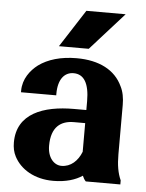

<svg xmlns="http://www.w3.org/2000/svg" viewBox="-54 -794 644 847"><g transform="rotate(5 268.0 -370.0)"><path d="M26 -144C26 -121 30 -101 40 -82C68 -28 130 10 213 10C270 10 312 -4 342 -24C346 -15 350 -7 357 0H510V-18C496 -49 490 -85 490 -132V-350C490 -381 485 -409 473 -432C441 -501 370 -538 270 -538C200 -538 143 -521 102 -491C69 -466 38 -426 38 -374V-367H194V-374C194 -440 223 -471 262 -471C308 -471 332 -432 332 -353V-314H277C142 -314 26 -272 26 -144ZM182 -143C182 -227 225 -256 282 -256H332V-129C316 -88 285 -59 244 -59C211 -59 182 -90 182 -143ZM187 -584H319L468 -750H294Z"/></g></svg>

Font: Aerodynamic
Style: Bd
Weight: 500
Designer: Google
Version: Version 2.000980; 2014